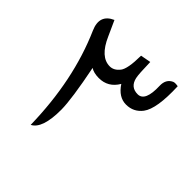

<svg xmlns="http://www.w3.org/2000/svg" viewBox="-175 -821 959 959"><g transform="rotate(45 304.5 -341.5)"><path d="M101.1 -675.3Q121.1 -632.8 137.2 -595.7Q181.6 -493.7 249.5 -494.6Q277.3 -495.1 299.1 -522Q320.8 -548.8 321.3 -643.1L376 -653.3Q377.9 -568.8 382.8 -546.9Q394.5 -494.1 446.3 -494.6Q497.1 -495.6 493.2 -602.1Q491.7 -647.9 526.9 -664.1Q536.1 -668.5 558.6 -664.6Q564.9 -510.7 525.9 -459Q493.7 -417 440.9 -417Q388.2 -417 351.1 -473.6Q316.4 -414.1 250 -414.6Q213.9 -415 193.4 -428.7Q230 -245.1 230.5 -171.4Q231 -36.6 175.8 -8.8Q169.4 -318.4 62.5 -561.5Q26.9 -642.6 101.1 -675.3Z"/></g></svg>

Font: Gandom WOL
Style: WOL
Weight: 400
Foundry: DejaVu fonts team - Redesigned by Saber Rastikerdar - Based on Samim Font
Version: Version 0.8